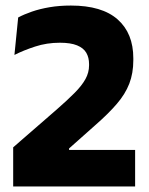

<svg xmlns="http://www.w3.org/2000/svg" viewBox="-20 -672 536 692"><path d="M467 0H27.5V-141L184 -277Q223.5 -311.5 249.2 -337.5Q275 -363.5 288 -387Q301 -410.5 301 -436.5V-441Q301 -464.5 291 -481.8Q281 -499 257.8 -508.5Q234.5 -518 196 -518Q148.5 -518 106.5 -504.2Q64.5 -490.5 32 -474L45.5 -609Q67 -620.5 95.2 -630.2Q123.5 -640 158.8 -646Q194 -652 235.5 -652Q347.5 -652 404 -602Q460.5 -552 460.5 -462V-455Q460.5 -408 446 -370.5Q431.5 -333 401.2 -297.8Q371 -262.5 323.5 -221L229 -137V-108.5L162 -131.5H467Z"/></svg>

Font: Anek Kannada
Style: Bold
Weight: 700
Version: Version 1.003